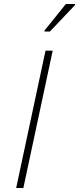

<svg xmlns="http://www.w3.org/2000/svg" viewBox="-20 -942 396 962"><path d="M61 0 208 -688H244L97 0ZM203 -784V-789L310 -922H356V-917L230 -784Z"/></svg>

Font: Saira Thin
Style: Italic
Weight: 100
Italic angle: -12°
Designer: Hector Gatti with collaboration of the Omnibus-Type team
Foundry: Omnibus-Type
Version: Version 1.101